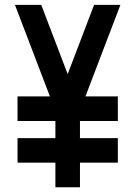

<svg xmlns="http://www.w3.org/2000/svg" viewBox="-20 -704 565 802"><path d="M472.2 -301.3V-198.7H314V-127H472.2V-24.4H314V78.1H211.4V-24.4H53.2V-127H211.4V-198.7H53.2V-301.3H188.5L42.5 -683.6H152.3L262.7 -394.5L373 -683.6H482.9L336.9 -301.3Z"/></svg>

Font: Anka/Coder Condensed
Style: Bold
Weight: 700
Width: 4
Monospace: yes
Version: Version 001.100